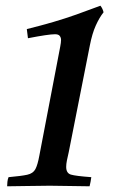

<svg xmlns="http://www.w3.org/2000/svg" viewBox="-20 -652 412 673"><path d="M343 -609Q328 -590 315.5 -562Q303 -534 295 -493L221 -119Q217 -102 214.5 -89.5Q212 -77 212 -67Q212 -45 228.5 -40Q245 -35 300 -31Q299 -24 297.5 -15Q296 -6 294 1Q265 1 227 0Q189 -1 154 -1Q117 -1 75 0Q33 1 5 1Q5 -6 6 -15Q7 -24 10 -31Q55 -35 75.5 -39.5Q96 -44 104 -59Q112 -74 118 -107L191 -488Q194 -503 194 -512Q194 -520 189.5 -526Q185 -532 173 -532Q150 -532 78 -518Q76 -532 74 -550Q126 -563 167 -575Q208 -587 247.5 -601Q287 -615 332 -632Q340 -622 343 -609Z"/></svg>

Font: Tiro Devanagari Hindi
Style: Italic
Weight: 400
Italic angle: -11°
Designer: Devanagari: John Hudson & Fiona Ross, assisted by Paul Hanslow. Latin: John Hudson with Paul Hanslow, assisted by Kaja S
Foundry: Tiro Typeworks Ltd.
Version: Version 1.52